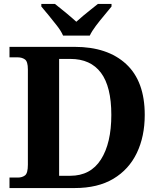

<svg xmlns="http://www.w3.org/2000/svg" viewBox="-20 -951 807 971"><path d="M28 0V-53H70Q92 -53 106.5 -64Q121 -75 121 -118V-600Q121 -640 106 -650.5Q91 -661 70 -661H28V-714H358Q524 -714 618 -627Q712 -540 712 -370Q712 -261 672 -177.5Q632 -94 553.5 -47Q475 0 358 0ZM335 -62Q438 -62 490.5 -144.5Q543 -227 543 -370Q543 -513 490.5 -583Q438 -653 336 -653H279V-62ZM299 -771Q289 -794 268.5 -820.5Q248 -847 226.5 -873Q205 -899 189 -918V-931H258Q279 -915 311.5 -888Q344 -861 366 -841Q381 -855 401 -871.5Q421 -888 441 -904Q461 -920 475 -931H544V-918Q529 -899 507 -873Q485 -847 465 -820.5Q445 -794 434 -771Z"/></svg>

Font: Noto Naskh Arabic
Style: Bold
Weight: 700
Designer: Monotype Design Team, David Williams, Mohamad Dakak and Nizar Qandah
Foundry: Monotype Imaging Inc.
Version: Version 2.016